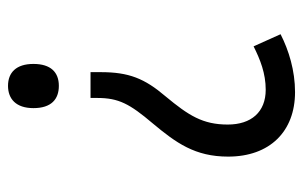

<svg xmlns="http://www.w3.org/2000/svg" viewBox="-162 -602 774 491"><g transform="rotate(90 225.5 -357.0)"><path d="M165 -201H231V-218C231 -273 246 -301 296 -360C346 -420 381 -468 381 -553C381 -659 317 -724 216 -724C161 -724 109 -708 68 -687L99 -618C133 -635 168 -649 210 -649C267 -649 299 -612 299 -552C299 -488 276 -452 227 -393C181 -339 165 -299 165 -227ZM144 -55C144 -11 166 10 200 10C233 10 257 -10 257 -55C257 -101 234 -120 200 -120C165 -120 144 -99 144 -55Z"/></g></svg>

Font: Noto Sans Devanagari UI Condensed
Style: Regular
Weight: 400
Width: 3
Designer: Jelle Bosma - Monotype Design Team
Foundry: Monotype Imaging Inc.
Version: Version 2.003